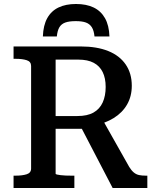

<svg xmlns="http://www.w3.org/2000/svg" viewBox="-20 -943 787 963"><path d="M361 -923Q310 -923 273.5 -905.5Q237 -888 217 -852Q197 -816 195 -760H265Q268 -790 278 -806.5Q288 -823 307.5 -830Q327 -837 360 -837Q392 -837 411 -830Q430 -823 440.5 -806.5Q451 -790 454 -760H529Q527 -816 506.5 -852Q486 -888 449.5 -905.5Q413 -923 361 -923ZM378 -321 545 0H719V-62H710Q692 -62 677.5 -65Q663 -68 651 -78Q639 -88 628 -106L492 -347ZM259 -72V-644H373Q420 -644 450 -628Q480 -612 495 -581.5Q510 -551 510 -507Q510 -462 495 -429Q480 -396 449 -378.5Q418 -361 368 -361H242V-297H395Q404 -297 412.5 -299.5Q421 -302 429.5 -305Q438 -308 446 -312Q507 -324 550.5 -351Q594 -378 617.5 -419Q641 -460 641 -513Q641 -575 610.5 -619.5Q580 -664 523 -687Q466 -710 385 -710H48V-648H59Q92 -648 114 -641Q136 -634 136 -612V-98Q136 -76 114 -69Q92 -62 59 -62H48V0H353V-62H337Q323 -62 309 -62.5Q295 -63 284 -64.5Q273 -66 266 -67.5Q259 -69 259 -72Z"/></svg>

Font: Roboto Serif Medium
Style: Regular
Weight: 500
Designer: Greg Gazdowicz
Foundry: Commercial Type
Version: Version 1.008